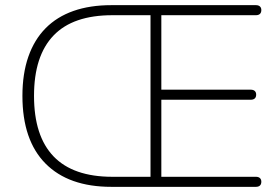

<svg xmlns="http://www.w3.org/2000/svg" viewBox="-20 -725 1078 745"><path d="M412 0Q246 0 156.5 -90.5Q67 -181 67 -353Q67 -439 90 -505Q113 -571 157 -615.5Q201 -660 265 -682.5Q329 -705 412 -705H973Q983 -705 988.5 -700Q994 -695 994 -686Q994 -676 988.5 -671Q983 -666 973 -666H606V-377H953Q963 -377 968.5 -372Q974 -367 974 -358Q974 -348 968.5 -343Q963 -338 953 -338H606V-39H973Q983 -39 988.5 -34Q994 -29 994 -20Q994 -10 988.5 -5Q983 0 973 0ZM416 -39H564V-666H416Q340 -666 283 -646.5Q226 -627 188 -587.5Q150 -548 131 -489.5Q112 -431 112 -353Q112 -197 188 -118Q264 -39 416 -39Z"/></svg>

Font: Nunito ExtraLight
Style: Regular
Weight: 200
Designer: Vernon Adams
Foundry: Vernon Adams
Version: Version 3.602